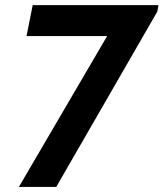

<svg xmlns="http://www.w3.org/2000/svg" viewBox="-20 -740 647 760"><path d="M54.7 0 442.9 -663.6 474.1 -597.2H85L109.4 -719.7H607.4L602.5 -693.8L202.6 0Z"/></svg>

Font: Reddit Sans
Style: Bold Italic
Weight: 700
Italic angle: -11.25°
Designer: Stephen Hutchings
Version: Version 1.013